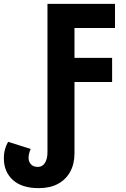

<svg xmlns="http://www.w3.org/2000/svg" viewBox="-31 -734 651 995"><path d="M170 241Q82 241 35.5 198.5Q-11 156 -11 87Q-11 61 -5 39.5Q1 18 11 1L128 38Q122 51 119.5 63.5Q117 76 117 84Q117 104 129.5 117.5Q142 131 165 131Q189 131 202 110Q215 89 215 55V-714H565V-589H355V-434H550V-309H355V61Q355 116 332.5 156.5Q310 197 269 219Q228 241 170 241Z"/></svg>

Font: Noto Sans Mono
Style: Bold
Weight: 700
Designer: Monotype Design Team
Foundry: Monotype Imaging Inc.
Version: Version 2.014